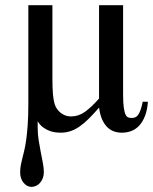

<svg xmlns="http://www.w3.org/2000/svg" viewBox="-20 -502 593 744"><path d="M553.2 -107.9Q550.8 -75.7 542 -53Q533.2 -30.3 519.8 -15.6Q506.3 -1 489 5.6Q471.7 12.2 452.1 12.2Q437 12.2 422.9 7.6Q408.7 2.9 396.7 -8.3Q384.8 -19.5 376.2 -38.1Q367.7 -56.6 363.8 -85Q342.3 -60.1 324 -42Q305.7 -23.9 288.1 -11.7Q270.5 0.5 252.7 6.3Q234.9 12.2 214.8 12.2Q209.5 12.2 198.2 11.2Q187 10.3 174.1 5.9Q161.1 1.5 148.2 -7.6Q135.3 -16.6 126 -32.2V-7.8Q126 16.1 129.6 40.3Q133.3 64.5 137.9 87.2Q142.6 109.9 146.2 129.9Q149.9 149.9 149.9 165Q149.9 177.7 146 188Q142.1 198.2 135.5 206.1Q128.9 213.9 120.1 218Q111.3 222.2 102.1 222.2Q93.3 222.2 85.4 218Q77.6 213.9 71.5 206.5Q65.4 199.2 61.8 189.2Q58.1 179.2 58.1 167Q58.1 151.4 60.5 138.7Q63 126 66.4 112.1Q69.8 98.1 74 81.3Q78.1 64.5 81.5 39.8Q85 15.1 87.4 -19Q89.8 -53.2 89.8 -101.1V-481.9H183.1V-196.8Q183.1 -159.2 185.3 -135.5Q187.5 -111.8 191.9 -98.1Q194.8 -88.9 200.7 -80.3Q206.5 -71.8 214.6 -65.2Q222.7 -58.6 232.9 -54.7Q243.2 -50.8 254.9 -50.8Q284.2 -50.8 309.1 -68.6Q334 -86.4 363.8 -120.1V-481.9H457V-137.2Q457 -103.5 459.7 -84.7Q462.4 -65.9 467 -57.1Q471.7 -48.3 477.8 -46.6Q483.9 -44.9 491.2 -44.9Q499 -44.9 505.1 -47.9Q511.2 -50.8 516.1 -58.1Q521 -65.4 525.1 -77.4Q529.3 -89.4 533.2 -107.9Z"/></svg>

Font: Charis SIL Phon
Style: Regular
Weight: 400
Foundry: SIL International
Version: Version 5.000